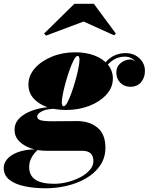

<svg xmlns="http://www.w3.org/2000/svg" viewBox="-105 -750 798 1030"><path d="M140 260Q78.5 260 27.2 249.2Q-24 238.5 -54.5 214.5Q-85 190.5 -85 150.5Q-85 131.5 -73.8 113.5Q-62.5 95.5 -40.2 81.5Q-18 67.5 15 59.2Q48 51 91.5 51H102Q92.5 57.5 80.8 71Q69 84.5 60.2 103.8Q51.5 123 51.5 146.5Q51.5 192 85.2 214Q119 236 185.5 236Q220.5 236 257.2 226.8Q294 217.5 325.5 201Q357 184.5 376.5 162.2Q396 140 396 114Q396 86.5 381.2 72.8Q366.5 59 336.5 59Q327.5 59 307.5 59Q287.5 59 262.8 59Q238 59 213.8 59Q189.5 59 171.2 59Q153 59 146.5 59Q101.5 59 61.8 45.8Q22 32.5 -2.5 7.2Q-27 -18 -27 -54Q-27 -86.5 -6.5 -109.8Q14 -133 47 -148.2Q80 -163.5 119.2 -170.5Q158.5 -177.5 196 -177.5L195 -166.5Q146 -166.5 120.2 -153.2Q94.5 -140 94.5 -125.5Q94.5 -114.5 104.2 -108.8Q114 -103 132.5 -101.2Q151 -99.5 177 -99.5Q194.5 -99.5 219.8 -99.8Q245 -100 269.5 -100.2Q294 -100.5 308 -100.5Q375.5 -100.5 418 -65.2Q460.5 -30 460.5 42Q460.5 96.5 432.5 137.5Q404.5 178.5 358 205.8Q311.5 233 254.8 246.5Q198 260 140 260ZM249 -160Q191 -160 145.5 -176.5Q100 -193 73.8 -223.5Q47.5 -254 47.5 -296.5Q47.5 -344.5 82 -383.8Q116.5 -423 173.8 -446.2Q231 -469.5 299 -469.5Q357 -469.5 402.5 -452Q448 -434.5 474.2 -402.8Q500.5 -371 500.5 -328.5Q500.5 -281 466 -242.8Q431.5 -204.5 374.5 -182.2Q317.5 -160 249 -160ZM236.5 -180Q245.5 -180 256.5 -200.5Q267.5 -221 279 -253.2Q290.5 -285.5 300.2 -320.5Q310 -355.5 315.8 -385Q321.5 -414.5 321.5 -429Q321.5 -437.5 319.2 -443.8Q317 -450 311.5 -450Q302.5 -450 291.5 -429.5Q280.5 -409 269 -377Q257.5 -345 247.8 -310Q238 -275 232.2 -245.5Q226.5 -216 226.5 -201.5Q226.5 -193 228.8 -186.5Q231 -180 236.5 -180ZM569 -465Q613.5 -465 643 -437.2Q672.5 -409.5 672.5 -369.5Q672.5 -334 652 -309.2Q631.5 -284.5 594 -284.5Q562 -284.5 540.5 -306Q519 -327.5 519 -361.5Q519 -392.5 541.8 -411.2Q564.5 -430 594 -431Q605 -431 614.8 -424.5Q624.5 -418 627.5 -407Q622 -423.5 605 -434.8Q588 -446 565.5 -446Q539 -446 516 -435.5Q493 -425 473 -403Q453 -381 436 -347L422 -354.5Q448.5 -410 484.5 -437.5Q520.5 -465 569 -465ZM142 -559 131.5 -570 294 -729.5H398.5L516.5 -570L507 -560.5L343.5 -634.5Z"/></svg>

Font: Bodoni Moda 11pt Black
Style: Italic
Weight: 900
Italic angle: -13°
Designer: Owen Earl
Foundry: indestructible type
Version: Version 2.004